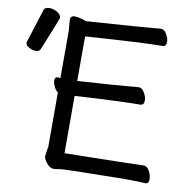

<svg xmlns="http://www.w3.org/2000/svg" viewBox="-82 -804 891 900"><g transform="rotate(10 363.5 -353.5)"><path d="M231 16Q213 16 197.5 -3.5Q182 -23 182 -37L189 -84V-340Q179 -346 170.5 -363.5Q162 -381 162 -393Q162 -410 178 -410L189 -408V-634L185 -685Q185 -705 205 -705Q220 -705 240 -699L260 -692Q542 -711 577 -715Q603 -718 615 -718Q629 -718 640.5 -698.5Q652 -679 652 -662Q652 -640 633 -640Q545 -640 269 -621V-409Q486 -423 522 -427Q548 -430 560 -430Q574 -430 585.5 -410.5Q597 -391 597 -373Q597 -351 578 -351Q493 -351 269 -338V-65Q612 -71 644 -73Q662 -73 672.5 -52Q683 -31 683 -14Q683 8 665 8Q641 5 562 5Q268 9 257 12.5Q246 16 231 16ZM53 -514Q37 -514 20.5 -523Q4 -532 4 -543Q4 -551 6 -553L55 -707Q59 -723 82 -723Q101 -723 119.5 -712Q138 -701 138 -685Q138 -681 75 -527Q70 -514 53 -514Z"/></g></svg>

Font: LXGW WenKai TC
Style: Bold
Weight: 700
Designer: LXGW / Fontworks Inc.
Foundry: LXGW / Fontworks Inc.
Version: Version 1.330;April 28, 2024